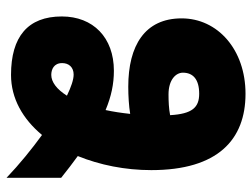

<svg xmlns="http://www.w3.org/2000/svg" viewBox="-114 -650 788 601"><g transform="rotate(90 280.5 -350.0)"><path d="M178 -150C178 -171 191 -186 214 -186C230 -186 253 -178 280 -165C260 -133 237 -116 215 -116C198 -116 178 -124 178 -150ZM208 -528C208 -559 228 -579 274 -579C317 -579 337 -557 341 -488C321 -484 297 -483 276 -483C230 -483 208 -506 208 -528ZM537 24V-147C513 -166 490 -184 469 -199C497 -268 513 -347 513 -429C513 -638 417 -724 274 -724C136 -724 38 -637 38 -524C38 -409 123 -357 252 -357C281 -357 313 -359 337 -363C334 -335 330 -309 325 -286C282 -304 243 -312 202 -312C98 -312 32 -247 32 -149C32 -43 95 10 215 10C289 10 353 -27 403 -87C447 -55 494 -17 537 24Z"/></g></svg>

Font: Noto Sans Armenian ExtraCondensed Black
Style: Regular
Weight: 900
Width: 2
Designer: Monotype Design Team
Foundry: Monotype Imaging Inc.
Version: Version 2.008